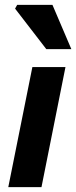

<svg xmlns="http://www.w3.org/2000/svg" viewBox="-20 -773 315 793"><path d="M14.2 0 113.7 -496H250.4L151.3 0ZM171.3 -570 42.3 -737.4 50.9 -753H196.6L274.7 -570Z"/></svg>

Font: Source Sans 3
Style: Italic
Weight: 200
Italic angle: -11°
Designer: Paul D. Hunt
Foundry: Adobe
Version: Version 3.046;hotconv 1.0.118;makeotfexe 2.5.65603